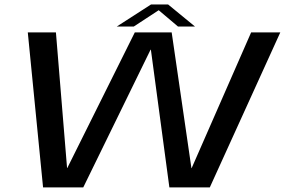

<svg xmlns="http://www.w3.org/2000/svg" viewBox="-20 -816 1240 836"><path d="M167.5 0H342.5L635.5 -599.5H637L717.5 0H893.5L1200.5 -675H1073.5L814.5 -84H813.5L727.5 -675H567L273 -84.5H272L223.5 -675H101ZM488.5 -700.5H562.5L671 -771.5L755 -700.5H829L712 -796.5H637.5Z"/></svg>

Font: Anybody Expanded
Style: Italic
Weight: 400
Width: 7
Italic angle: -10°
Version: Version 1.113;gftools[0.9.25]